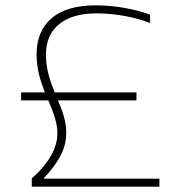

<svg xmlns="http://www.w3.org/2000/svg" viewBox="-20 -699 675 719"><path d="M491 -353H185C168 -395 152 -439 152 -495C152 -593 221 -649 341 -649C409 -649 482 -636 542 -613V-644C484 -666 408 -679 337 -679C195 -679 117 -613 117 -495C117 -440 132 -394 148 -353H59V-323H161C178 -281 195 -242 195 -200C195 -156 174 -97 99 -31V0H577V-30H145V-33C212 -104 228 -155 228 -201C228 -246 214 -284 197 -323H491Z"/></svg>

Font: LT Wave Alt Thin
Style: Regular
Weight: 100
Designer: Daniel Lyons
Version: Version 2.5 (Glyphs App)